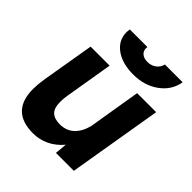

<svg xmlns="http://www.w3.org/2000/svg" viewBox="-197 -826 963 963"><g transform="rotate(45 285.0 -344.0)"><path d="M350 -64Q319 -27 279 -7.5Q239 12 193 12Q36 12 36 -146Q36 -178 42 -215L45 -234L90 -500H225L182 -243Q178 -220 178 -197Q178 -152 198 -133.5Q218 -115 256 -115Q301 -115 331 -142.5Q361 -170 374 -221L420 -500H555L471 0H344ZM166 -679Q166 -686 168 -700H293L292 -691Q292 -671 306.5 -659Q321 -647 346 -647Q373 -647 392.5 -662Q412 -677 417 -700H543Q532 -634 475.5 -593Q419 -552 340 -552Q261 -552 213.5 -587Q166 -622 166 -679Z"/></g></svg>

Font: Oak Sans
Style: Bold Italic
Weight: 700
Italic angle: -9.5°
Foundry: Erik Kennedy, Walven
Version: Version 1.000